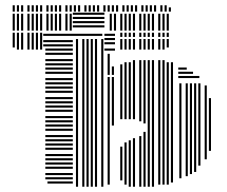

<svg xmlns="http://www.w3.org/2000/svg" viewBox="-20 -708 862 728"><path d="M36 -528H28V-584H36ZM52 -520H44V-584H52ZM68 -520H60V-584H68ZM92 -520H84V-584H92ZM108 -520H100V-584H108ZM124 -520H116V-584H124ZM140 -520H132V-584H140ZM256 -12H160V-20H256ZM256 -28H152V-36H256ZM256 -44H152V-52H256ZM256 -68H152V-76H256ZM256 -84H152V-92H256ZM256 -100H152V-108H256ZM256 -116H152V-124H256ZM256 -140H152V-148H256ZM256 -156H152V-164H256ZM256 -172H152V-180H256ZM256 -188H152V-196H256ZM256 -212H152V-220H256ZM256 -228H152V-236H256ZM256 -244H152V-252H256ZM256 -260H152V-268H256ZM256 -284H152V-292H256ZM256 -300H152V-308H256ZM256 -316H152V-324H256ZM256 -332H152V-340H256ZM256 -356H152V-364H256ZM256 -372H152V-380H256ZM256 -388H152V-396H256ZM256 -404H152V-412H256ZM256 -428H152V-436H256ZM256 -444H152V-452H256ZM256 -460H152V-468H256ZM256 -476H152V-484H256ZM256 -500H152V-508H256ZM256 -516H152V-524H256ZM256 -532H144V-540H256ZM256 -548H144V-556H256ZM256 -572H144V-580H256ZM276 0H268V-560H276ZM300 0H292V-560H300ZM316 0H308V-560H316ZM332 0H324V-560H332ZM348 0H340V-560H348ZM372 0H364V-560H372ZM368 -572H256V-580H368ZM396 -8H388V-416H396ZM412 -232H404V-416H412ZM396 -424H388V-504H396ZM412 -424H404V-456H412ZM416 -516H376V-524H416ZM416 -540H376V-548H416ZM416 -556H376V-564H416ZM416 -572H376V-580H416ZM444 -24H436V-152H444ZM444 -256H436V-464H444ZM460 -8H452V-168H460ZM460 -256H452V-472H460ZM476 0H468V-176H476ZM476 -256H468V-472H476ZM492 0H484V-184H492ZM492 -256H484V-480H492ZM516 0H508V-192H516ZM516 -248H508V-480H516ZM532 0H524V-208H532ZM532 -240H524V-480H532ZM548 0H540V-480H548ZM564 0H556V-480H564ZM588 -8H580V-480H588ZM604 -8H596V-480H604ZM620 -8H612V-472H620ZM636 -16H628V-472H636ZM668 -32H660V-392H668ZM692 -40H684V-392H692ZM708 -48H700V-392H708ZM724 -56H716V-392H724ZM740 -80H732V-392H740ZM764 -104H756V-384H764ZM780 -136H772V-336H780ZM736 -412H656V-420H736ZM712 -428H656V-436H712ZM688 -444H656V-452H688ZM444 -520H436V-560H444ZM460 -520H452V-560H460ZM476 -520H468V-560H476ZM492 -520H484V-560H492ZM516 -520H508V-560H516ZM532 -520H524V-560H532ZM548 -520H540V-560H548ZM564 -520H556V-560H564ZM588 -520H580V-560H588ZM604 -520H596V-560H604ZM620 -528H612V-560H620ZM444 -568H436V-584H444ZM460 -568H452V-584H460ZM476 -568H468V-584H476ZM492 -568H484V-584H492ZM516 -568H508V-584H516ZM532 -568H524V-584H532ZM548 -568H540V-584H548ZM564 -568H556V-584H564ZM588 -568H580V-584H588ZM604 -568H596V-584H604ZM620 -568H612V-584H620ZM36 -592H28V-656H36ZM52 -592H44V-656H52ZM68 -592H60V-656H68ZM92 -592H84V-656H92ZM108 -592H100V-656H108ZM124 -592H116V-656H124ZM140 -592H132V-656H140ZM164 -592H156V-656H164ZM180 -592H172V-656H180ZM196 -592H188V-656H196ZM212 -592H204V-656H212ZM236 -592H228V-656H236ZM252 -592H244V-656H252ZM376 -604H256V-612H376ZM376 -620H256V-628H376ZM376 -636H256V-644H376ZM376 -652H256V-660H376ZM404 -592H396V-656H404ZM420 -592H412V-656H420ZM444 -592H436V-656H444ZM460 -592H452V-656H460ZM476 -592H468V-656H476ZM492 -592H484V-656H492ZM516 -592H508V-656H516ZM532 -592H524V-656H532ZM548 -592H540V-656H548ZM564 -592H556V-656H564ZM588 -592H580V-656H588ZM604 -592H596V-656H604ZM620 -592H612V-656H620ZM36 -664H28V-688H36ZM52 -664H44V-688H52ZM68 -664H60V-688H68ZM92 -664H84V-688H92ZM108 -664H100V-688H108ZM124 -664H116V-688H124ZM140 -664H132V-688H140ZM164 -664H156V-688H164ZM180 -664H172V-688H180ZM196 -664H188V-688H196ZM212 -664H204V-688H212ZM236 -664H228V-688H236ZM252 -664H244V-688H252ZM268 -664H260V-688H268ZM284 -664H276V-688H284ZM308 -664H300V-688H308ZM324 -664H316V-688H324ZM340 -664H332V-688H340ZM356 -664H348V-688H356ZM380 -664H372V-688H380ZM396 -664H388V-688H396ZM412 -664H404V-688H412ZM428 -664H420V-688H428ZM452 -664H444V-688H452ZM468 -664H460V-688H468ZM484 -664H476V-688H484ZM500 -664H492V-688H500ZM524 -664H516V-688H524ZM540 -664H532V-688H540ZM556 -664H548V-688H556ZM572 -664H564V-688H572ZM596 -664H588V-688H596ZM612 -664H604V-688H612ZM628 -664H620V-680H628Z"/></svg>

Font: Rubik Lines
Style: Regular
Weight: 400
Designer: Hubert and Fischer, NaN
Foundry: Hubert and Fischer, NaN
Version: Version 2.201